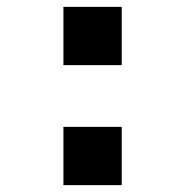

<svg xmlns="http://www.w3.org/2000/svg" viewBox="-20 -540 540 560"><path d="M165 -350V-520H335V-350ZM165 0V-170H335V0Z"/></svg>

Font: Iosevka SS04
Style: Bold
Weight: 700
Monospace: yes
Designer: Belleve Invis
Foundry: Belleve Invis
Version: Version 19.0.0; ttfautohint (v1.8.4)